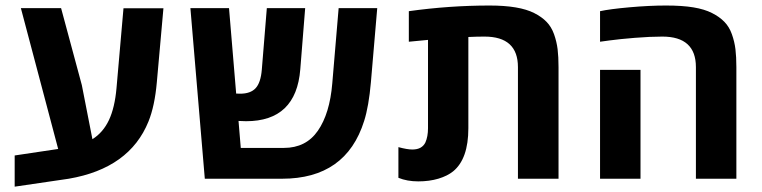

<svg xmlns="http://www.w3.org/2000/svg" viewBox="-20 -660 2814 709"><path d="M282.2 -345.7 321.3 -146Q360.8 -170.9 382.3 -216.6Q403.8 -262.2 410.2 -334.5L436 -629.4H583.5L559.1 -356Q551.3 -268.1 528.3 -211.4Q458.5 -38.6 233.9 0L34.2 29.3V-85.9L194.8 -109.9L57.1 -629.9H205.6Z M1021.5 0H736.3L683.1 -629.9H825.7L852.1 -314.5Q857.9 -314 866.7 -314Q905.3 -314 924.1 -334.5Q942.9 -355 946.8 -402.8L965.3 -629.9H1106.9L1088.9 -404.3Q1073.7 -212.4 888.7 -212.4Q878.4 -212.4 860.8 -213.4L869.1 -113.8H1028.3Q1109.9 -113.8 1153.8 -177.2Q1197.8 -240.7 1207 -352.1L1230.5 -629.9H1373L1349.6 -356Q1341.8 -267.1 1324.7 -213.4Q1257.8 0 1021.5 0Z M1451.2 -3.4V-116.7Q1483.9 -107.9 1502.4 -107.9Q1521 -107.9 1533 -114.7Q1544.9 -121.6 1550.8 -133.8Q1560.5 -155.8 1560.5 -186.5V-512.7L1489.7 -505.9V-618.7Q1639.6 -639.6 1788.1 -639.6Q1897.9 -639.6 1952.6 -611.8Q1980.5 -597.7 1998.3 -579.3Q2016.1 -561 2025.9 -533.7Q2035.6 -506.3 2039.1 -478.3Q2042.5 -450.2 2042.5 -411.6V0H1892.6V-412.1Q1892.6 -524.9 1769 -524.9Q1741.7 -524.9 1709.5 -523.4V-186.5Q1709.5 -73.2 1653.3 -27.3Q1632.3 -10.3 1598.9 -0.2Q1565.4 9.8 1524.4 9.8Q1483.4 9.8 1451.2 -3.4Z M2699.2 -411.6V0H2549.8V-412.1Q2549.8 -524.9 2425.8 -524.9Q2381.8 -524.9 2324.2 -520.3Q2266.6 -515.6 2231 -510.7L2195.8 -505.9V-618.7Q2231.4 -626.5 2304.9 -633.1Q2378.4 -639.6 2439 -639.6Q2499.5 -639.6 2540.5 -632.8Q2581.5 -626 2609.4 -611.8Q2637.2 -597.7 2655 -579.3Q2672.9 -561 2682.6 -533.7Q2692.4 -506.3 2695.8 -478.3Q2699.2 -450.2 2699.2 -411.6ZM2345.2 0H2195.8V-401.9H2345.2Z"/></svg>

Font: Open Sans Hebrew
Style: Bold
Weight: 700
Foundry: Ascender Corporation, Yanek Iontef
Version: Version 2.001;PS 002.001;hotconv 1.0.70;makeotf.lib2.5.58329